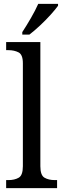

<svg xmlns="http://www.w3.org/2000/svg" viewBox="-20 -979 329 999"><path d="M12 0V-42H24Q56 -42 77.5 -54.5Q99 -67 99 -114V-650Q99 -695 76.5 -706.5Q54 -718 24 -718H12V-760H190V-114Q190 -67 211.5 -54.5Q233 -42 265 -42H277V0ZM96 -812Q117 -844 140.5 -884.5Q164 -925 179 -959H282V-949Q270 -932 244.5 -903.5Q219 -875 188.5 -846.5Q158 -818 133 -799H96Z"/></svg>

Font: Noto Serif Myanmar SemCond
Style: Regular
Weight: 400
Width: 4
Designer: Ben Mitchell and the Monotype Design Team
Foundry: Monotype Imaging Inc.
Version: Version 2.106; ttfautohint (v1.8.4.7-5d5b)